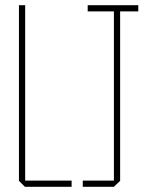

<svg xmlns="http://www.w3.org/2000/svg" viewBox="-20 -720 649 740"><path d="M76 0 53 -23V-24H256V0ZM53 -24V-700H77V-24ZM419 -24V-676L442 -700H443V-24ZM299 0V-24H443V-23L419 0ZM318 -676V-700H442L419 -676ZM443 -676V-700H513V-676Z"/></svg>

Font: Foldit Thin
Style: Regular
Weight: 100
Designer: Sophia Tai
Foundry: Sophia Tai
Version: Version 1.003